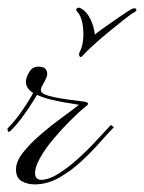

<svg xmlns="http://www.w3.org/2000/svg" viewBox="-27 -484 378 504"><path d="M0 -140Q-4 -136 -6 -139.5Q-8 -143 -7 -147Q10 -164 26.5 -187Q43 -210 54.5 -230Q66 -250 68 -257Q70 -257 74.5 -260Q79 -263 83 -262Q82 -255 80.5 -249Q79 -243 87 -238Q95 -233 120 -228Q145 -223 196 -217Q201 -216 203.5 -213.5Q206 -211 200 -206Q181 -191 158 -168Q135 -145 113.5 -119.5Q92 -94 78.5 -70Q65 -46 65 -30Q65 -12 81 -12Q101 -12 126.5 -28Q152 -44 178 -67.5Q204 -91 226.5 -115.5Q249 -140 264 -156L272 -150Q258 -136 236 -111Q214 -86 186.5 -60.5Q159 -35 128 -17.5Q97 0 64 0Q45 0 30 -8.5Q15 -17 15 -39Q15 -60 33 -83Q51 -106 78 -129.5Q105 -153 134.5 -174.5Q164 -196 187 -214L194 -205Q184 -209 159 -212.5Q134 -216 107 -222.5Q80 -229 60.5 -240Q41 -251 41 -270Q41 -280 49.5 -294.5Q58 -309 73 -309Q87 -309 92 -303.5Q97 -298 97 -289Q97 -283 87 -264.5Q77 -246 62 -221.5Q47 -197 30.5 -175Q14 -153 0 -140ZM175 -454Q171 -459 175.5 -462.5Q180 -466 187 -461Q201 -453 210.5 -433.5Q220 -414 222 -393Q226 -397 240.5 -407.5Q255 -418 272.5 -430Q290 -442 303.5 -451Q317 -460 320 -461Q328 -464 330.5 -460Q333 -456 326 -452Q318 -448 299 -433Q280 -418 257.5 -399.5Q235 -381 217 -364.5Q199 -348 193 -341Q185 -331 182 -336Q179 -341 182 -347Q190 -362 191.5 -383.5Q193 -405 189 -424.5Q185 -444 175 -454Z"/></svg>

Font: Kapakana
Style: Regular
Weight: 400
Designer: Kousuke Nagai
Version: Version 1.002